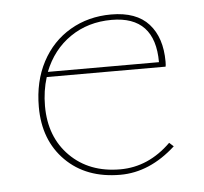

<svg xmlns="http://www.w3.org/2000/svg" viewBox="-39 -450 526 494"><g transform="rotate(-5 224.0 -203.5)"><path d="M396 -58Q329 3 253 3Q165 3 112 -50Q59 -103 59 -189Q59 -255 85.5 -305Q112 -355 159 -382.5Q206 -410 265 -410Q330 -410 362 -374.5Q394 -339 394 -277Q394 -268 393 -264H86Q75 -229 75 -190Q75 -110 124.5 -60.5Q174 -11 254 -11Q327 -11 385 -68ZM90 -277H377Q377 -396 265 -396Q204 -396 158 -364.5Q112 -333 90 -277Z"/></g></svg>

Font: Ysabeau Thin
Style: Regular
Weight: 200
Designer: Christian Thalmann (Catharsis Fonts)
Version: Version 0.003